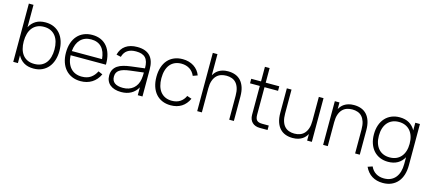

<svg xmlns="http://www.w3.org/2000/svg" viewBox="-65 -1378 5152 2292"><g transform="rotate(15 2511.0 -232.0)"><path d="M70 -720H127.5V-443.5Q154.5 -496 202.8 -525.5Q251 -555 322.5 -555Q381 -555 426.8 -534.2Q472.5 -513.5 504 -476Q535.5 -438.5 552.2 -385.8Q569 -333 569 -269Q569 -206.5 552.5 -154.2Q536 -102 504.5 -64.5Q473 -27 427.2 -6Q381.5 15 322.5 15Q251.5 15 203.2 -14.2Q155 -43.5 127.5 -96V0H70ZM317.5 -499Q270.5 -499 235 -482.5Q199.5 -466 175.5 -436Q151.5 -406 139.5 -363.5Q127.5 -321 127.5 -269Q127.5 -219 139 -177Q150.5 -135 174 -104.8Q197.5 -74.5 233.2 -57.8Q269 -41 317.5 -41Q365 -41 400.5 -57.2Q436 -73.5 459.8 -103.2Q483.5 -133 495.5 -175Q507.5 -217 507.5 -269Q507.5 -320 495.8 -362.5Q484 -405 460.2 -435.2Q436.5 -465.5 401 -482.2Q365.5 -499 317.5 -499Z M903.5 -41Q969.5 -41 1013 -70.8Q1056.5 -100.5 1083 -154L1136 -131Q1103 -60 1043.2 -22.5Q983.5 15 903.5 15Q845.5 15 798.5 -5Q751.5 -25 718.2 -62Q685 -99 667 -151.8Q649 -204.5 649 -270Q649 -336 666.5 -388.8Q684 -441.5 716.8 -478.5Q749.5 -515.5 796 -535.2Q842.5 -555 900.5 -555Q960 -555 1006.2 -534.5Q1052.5 -514 1084.2 -475.2Q1116 -436.5 1132.2 -380.5Q1148.5 -324.5 1147.5 -253.5H711Q713 -203.5 727.2 -164Q741.5 -124.5 766.2 -97Q791 -69.5 825.8 -55.2Q860.5 -41 903.5 -41ZM1085.5 -305.5Q1077.5 -400 1030.2 -450Q983 -500 900.5 -500Q859.5 -500 826.2 -486.8Q793 -473.5 769 -448.5Q745 -423.5 730.5 -387.5Q716 -351.5 712 -305.5Z M1456.5 -555Q1667 -555 1667 -334V0H1609V-97.5Q1579 -42.5 1527.5 -13.8Q1476 15 1406 15Q1362 15 1327 4.5Q1292 -6 1267.8 -26Q1243.5 -46 1230.8 -74.5Q1218 -103 1218 -139.5Q1218 -183 1234.5 -213Q1251 -243 1280.5 -262.8Q1310 -282.5 1350.8 -293.8Q1391.5 -305 1440.5 -311L1609 -332V-335Q1609 -378.5 1600 -409.8Q1591 -441 1572.2 -461Q1553.5 -481 1524.2 -490.5Q1495 -500 1454.5 -500Q1324 -500 1295 -390L1238.5 -402.5Q1257 -477 1312.8 -516Q1368.5 -555 1456.5 -555ZM1443.5 -260Q1398.5 -254.5 1366.5 -245Q1334.5 -235.5 1314.5 -221.2Q1294.5 -207 1285.2 -187.5Q1276 -168 1276 -141.5Q1276 -90.5 1310.8 -64.5Q1345.5 -38.5 1414 -38.5Q1452.5 -38.5 1484.8 -49.5Q1517 -60.5 1541.2 -81Q1565.5 -101.5 1581.5 -131Q1597.5 -160.5 1603.5 -197.5Q1607.5 -217.5 1608.2 -240.2Q1609 -263 1609 -280.5Z M2017.5 15Q1959 15 1912.5 -5Q1866 -25 1833.8 -62Q1801.5 -99 1784.2 -151.8Q1767 -204.5 1767 -270Q1767 -336 1784.2 -389Q1801.5 -442 1833.8 -478.8Q1866 -515.5 1912.5 -535.2Q1959 -555 2018 -555Q2057.5 -555 2092.5 -545.2Q2127.5 -535.5 2156 -517Q2184.5 -498.5 2205.8 -472.2Q2227 -446 2239 -413.5L2183 -393Q2172.5 -418 2156.2 -437.8Q2140 -457.5 2118.8 -471Q2097.5 -484.5 2071.8 -491.8Q2046 -499 2017.5 -499Q1972 -499 1936.8 -483.5Q1901.5 -468 1877.5 -438.5Q1853.5 -409 1841 -366.5Q1828.5 -324 1828.5 -270Q1828.5 -218.5 1840.5 -176.2Q1852.5 -134 1876.2 -104Q1900 -74 1935.5 -57.5Q1971 -41 2017.5 -41Q2076 -41 2117.8 -67.8Q2159.5 -94.5 2182 -144.5L2239 -125Q2207 -55.5 2151 -20.2Q2095 15 2017.5 15Z M2739 -296.5Q2739 -352 2726.5 -390.5Q2714 -429 2692 -453.2Q2670 -477.5 2639.2 -488.2Q2608.5 -499 2572 -499Q2536 -499 2504.8 -488.2Q2473.5 -477.5 2450.5 -453.2Q2427.5 -429 2414.2 -390.5Q2401 -352 2401 -296.5V0H2343.5V-720H2401V-458Q2410 -475 2424.2 -492.2Q2438.5 -509.5 2459.8 -523.5Q2481 -537.5 2510.2 -546.2Q2539.5 -555 2578.5 -555Q2627.5 -555 2667.8 -540Q2708 -525 2736.5 -493.8Q2765 -462.5 2780.8 -414.8Q2796.5 -367 2796.5 -301.5V0H2739Z M2866.5 -540H2987.5V-720.5H3045.5V-540H3213V-484H3045.5V-146Q3045.5 -121 3050.2 -103.5Q3055 -86 3065.5 -75.2Q3076 -64.5 3093 -59.8Q3110 -55 3134.5 -55H3213V0H3117Q3087 0 3063 -8.8Q3039 -17.5 3022.2 -34Q3005.5 -50.5 2996.5 -74Q2987.5 -97.5 2987.5 -127V-484H2866.5Z M3364.5 -244Q3364.5 -188.5 3376.8 -149.8Q3389 -111 3411.2 -87Q3433.5 -63 3464 -52Q3494.5 -41 3531 -41Q3567 -41 3598.2 -51.8Q3629.5 -62.5 3652.5 -86.8Q3675.5 -111 3688.8 -149.8Q3702 -188.5 3702 -244V-540H3760V0H3702V-81.5Q3693 -64.5 3678.8 -47.5Q3664.5 -30.5 3643.5 -16.5Q3622.5 -2.5 3593.2 6.2Q3564 15 3525 15Q3476 15 3435.8 0Q3395.5 -15 3366.8 -46.2Q3338 -77.5 3322.2 -125.2Q3306.5 -173 3306.5 -238.5V-540H3364.5Z M4295 -296.5Q4295 -352 4282.5 -390.5Q4270 -429 4248 -453.2Q4226 -477.5 4195.2 -488.2Q4164.5 -499 4128 -499Q4092 -499 4060.8 -488.2Q4029.5 -477.5 4006.5 -453.2Q3983.5 -429 3970.2 -390.5Q3957 -352 3957 -296.5V0H3899.5V-540H3957V-458Q3966 -475 3980.2 -492.2Q3994.5 -509.5 4015.8 -523.5Q4037 -537.5 4066.2 -546.2Q4095.5 -555 4134.5 -555Q4183.5 -555 4223.8 -540Q4264 -525 4292.5 -493.8Q4321 -462.5 4336.8 -414.8Q4352.5 -367 4352.5 -301.5V0H4295Z M4699 -555Q4768.5 -555 4817 -526.5Q4865.5 -498 4894 -445.5V-540H4951.5V-29.5Q4951.5 33.5 4935.8 85.8Q4920 138 4888.8 175.5Q4857.5 213 4811 234Q4764.5 255 4703.5 255Q4626 255 4569 219.8Q4512 184.5 4480 115L4537.5 95.5Q4560 146.5 4603 172.8Q4646 199 4703.5 199Q4750.5 199 4786 182.8Q4821.5 166.5 4845.5 136.5Q4869.5 106.5 4881.8 64.2Q4894 22 4894 -30V-114Q4865.5 -61.5 4816.5 -33.2Q4767.5 -5 4699 -5Q4643.5 -5 4598 -24.2Q4552.5 -43.5 4520.2 -79.2Q4488 -115 4470.2 -165.8Q4452.5 -216.5 4452.5 -279Q4452.5 -343 4470.2 -394Q4488 -445 4520.5 -480.8Q4553 -516.5 4598.5 -535.8Q4644 -555 4699 -555ZM4704 -61Q4749 -61 4784.2 -76.2Q4819.5 -91.5 4844 -120Q4868.5 -148.5 4881.2 -188.8Q4894 -229 4894 -279Q4894 -331 4880.8 -371.8Q4867.5 -412.5 4842.8 -440.8Q4818 -469 4782.8 -484Q4747.5 -499 4704 -499Q4659.5 -499 4624.2 -483.8Q4589 -468.5 4564.5 -440Q4540 -411.5 4527 -370.8Q4514 -330 4514 -279Q4514 -227.5 4527.2 -187Q4540.5 -146.5 4565 -118.5Q4589.5 -90.5 4624.8 -75.8Q4660 -61 4704 -61Z"/></g></svg>

Font: Vela Sans Light
Style: Regular
Weight: 300
Designer: Principal design: Mikhail Sharanda - project Manrope.
Design modification: Ravid Balaliev
Foundry: Mikhail Sharanda
Version: Version 1.001